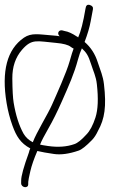

<svg xmlns="http://www.w3.org/2000/svg" viewBox="-30 -748 580 810"><path d="M221.9 -595C216.5 -596.3 204.4 -597.6 185.8 -599C135.2 -602.6 103.2 -610.9 70.9 -589C-0.2 -539.9 -24.6 -447.9 -2.1 -313C3.4 -279.9 11.7 -248.1 22.8 -217.5C38.7 -173.6 56.6 -143.8 97.7 -122C95.2 -116.7 93.2 -110.7 91.7 -104C69.9 -43.9 59.1 -4.6 59.3 14L59.2 25C59.2 44.2 89 48 89 30L89.2 19C89.5 13 92.4 -2 98 -26C103.5 -50 113.4 -78.3 127.5 -111C145 -106.8 168.4 -102.6 197.7 -98.4C227 -94.1 261.7 -98.9 301.8 -112.7C314.8 -117.1 333.6 -132.1 358.3 -157.5C367.7 -167.2 376 -180 383.4 -196C411.8 -246.7 419.6 -299.3 408.6 -392.5C404.4 -428.6 393.9 -449.4 382.1 -486C371.1 -520.6 352.7 -548.9 326.9 -571C339.5 -604.3 348.1 -633.3 352.5 -658C357 -682.7 360.2 -699.5 362 -708.5C363.8 -717.5 359.5 -723.7 348.9 -727C338.4 -730.3 332.3 -725 330.6 -711C321.2 -654.7 310.9 -614.4 299.7 -590C298.1 -592 296.2 -593.3 294.1 -594C274.2 -607.2 257.3 -614.9 243.2 -617L231.7 -620C217.6 -622.3 208.8 -606.2 221.9 -595ZM139 -138C144.7 -152.7 156.6 -175.7 174.6 -207C192.7 -238.3 211.4 -276 230.8 -319.9C261 -388.3 282.6 -436 299.1 -497.5C304.1 -515.8 309.5 -531.3 315.4 -544C334.7 -525.9 342.7 -513.7 353.7 -479C364.4 -445.4 374.9 -426.2 378.6 -393C385.4 -332.6 383.5 -285.8 372.8 -252.6C362.1 -219.4 349.2 -195.2 334 -180C313.8 -157.7 297 -144.3 283.7 -140C251.5 -128.6 214.6 -126 173 -132C154.6 -134.7 143.2 -136.7 139 -138ZM280.6 -543C276.8 -533.7 271.2 -515.9 263.9 -489.8C250.7 -442.3 207.9 -347.9 189.1 -305.5C171.3 -265.3 123.7 -189.2 108.4 -148C91.6 -156.5 78.6 -168.5 69.4 -184C50.3 -218.3 36.3 -262.1 27.5 -315.5C24.3 -334.5 22.5 -368.4 22 -417.1C21.6 -465.8 35.2 -506.1 62.9 -538C104.9 -586.3 125.5 -574.1 206.6 -567C237.1 -564.3 257.7 -558.8 268.3 -550.5C272.2 -547.5 276.2 -545 280.6 -543Z"/></svg>

Font: MewTooHand
Style: Lta
Weight: 400
Designer: Mew Too, Robert Jablonski
Version: Version 0.77